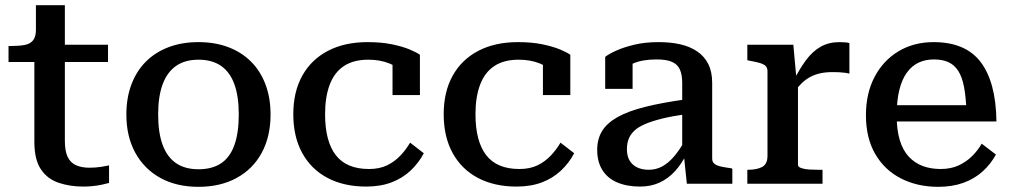

<svg xmlns="http://www.w3.org/2000/svg" viewBox="-20 -711 3917 743"><path d="M13 -471V-533H23Q54 -533 75.5 -537Q97 -541 108 -555Q119 -569 119 -595L198 -538H398V-471ZM231 -166Q231 -126 242 -103.5Q253 -81 274.5 -71.5Q296 -62 326 -62Q351 -62 372.5 -65.5Q394 -69 402 -71V-3Q391 0 375 3.5Q359 7 340.5 9Q322 11 302 11Q251 11 207.5 -3.5Q164 -18 138.5 -55.5Q113 -93 113 -162V-522L119 -530V-691H231Z M1027 -268Q1027 -183 993 -120Q959 -57 896 -22.5Q833 12 748 12Q663 12 600.5 -22.5Q538 -57 503.5 -120Q469 -183 469 -268Q469 -332 488.5 -384Q508 -436 544.5 -472.5Q581 -509 632.5 -528.5Q684 -548 748 -548Q812 -548 863.5 -528.5Q915 -509 951.5 -472.5Q988 -436 1007.5 -384Q1027 -332 1027 -268ZM592 -268Q592 -197 609.5 -150Q627 -103 661.5 -79.5Q696 -56 748 -56Q801 -56 835.5 -79Q870 -102 887 -149.5Q904 -197 904 -268Q904 -338 887 -385Q870 -432 835.5 -456Q801 -480 748 -480Q696 -480 661.5 -456Q627 -432 609.5 -385Q592 -338 592 -268Z M1408 -57Q1449 -57 1478.5 -71.5Q1508 -86 1530 -109.5Q1552 -133 1567 -159L1620 -118Q1600 -80 1568.5 -50.5Q1537 -21 1494.5 -5Q1452 11 1397 11Q1311 11 1247.5 -22.5Q1184 -56 1149.5 -119Q1115 -182 1115 -269Q1115 -356 1150 -418.5Q1185 -481 1249.5 -514.5Q1314 -548 1402 -548Q1456 -548 1497 -539.5Q1538 -531 1565.5 -519.5Q1593 -508 1605 -499V-343H1499V-478Q1510 -477 1518.5 -472.5Q1527 -468 1532.5 -461Q1538 -454 1540 -446Q1542 -438 1541 -432Q1521 -452 1485.5 -466Q1450 -480 1405 -480Q1348 -480 1311 -455.5Q1274 -431 1256 -383.5Q1238 -336 1238 -269Q1238 -216 1248.5 -176.5Q1259 -137 1279.5 -110.5Q1300 -84 1332 -70.5Q1364 -57 1408 -57Z M1990 -57Q2031 -57 2060.5 -71.5Q2090 -86 2112 -109.5Q2134 -133 2149 -159L2202 -118Q2182 -80 2150.5 -50.5Q2119 -21 2076.5 -5Q2034 11 1979 11Q1893 11 1829.5 -22.5Q1766 -56 1731.5 -119Q1697 -182 1697 -269Q1697 -356 1732 -418.5Q1767 -481 1831.5 -514.5Q1896 -548 1984 -548Q2038 -548 2079 -539.5Q2120 -531 2147.5 -519.5Q2175 -508 2187 -499V-343H2081V-478Q2092 -477 2100.5 -472.5Q2109 -468 2114.5 -461Q2120 -454 2122 -446Q2124 -438 2123 -432Q2103 -452 2067.5 -466Q2032 -480 1987 -480Q1930 -480 1893 -455.5Q1856 -431 1838 -383.5Q1820 -336 1820 -269Q1820 -216 1830.5 -176.5Q1841 -137 1861.5 -110.5Q1882 -84 1914 -70.5Q1946 -57 1990 -57Z M2637 -327V-269Q2582 -262 2542 -252Q2502 -242 2475.5 -230.5Q2449 -219 2434 -204.5Q2419 -190 2412.5 -172.5Q2406 -155 2406 -134Q2406 -107 2416.5 -89.5Q2427 -72 2446 -63Q2465 -54 2491 -54Q2519 -54 2543.5 -67.5Q2568 -81 2590.5 -108Q2613 -135 2636 -177L2639 -120Q2619 -78 2592.5 -49Q2566 -20 2532.5 -4.5Q2499 11 2457 11Q2406 11 2368.5 -5Q2331 -21 2311 -53Q2291 -85 2291 -131Q2291 -173 2310 -204Q2329 -235 2370 -258Q2411 -281 2477 -297.5Q2543 -314 2637 -327ZM2638 0 2626 -114 2620 -117V-389Q2620 -422 2611 -442Q2602 -462 2580.5 -471.5Q2559 -481 2521 -481Q2466 -481 2430.5 -465.5Q2395 -450 2378 -432Q2376 -440 2378.5 -448Q2381 -456 2387.5 -463.5Q2394 -471 2404 -476.5Q2414 -482 2428 -483V-367H2322V-491Q2336 -502 2364.5 -515Q2393 -528 2434.5 -538Q2476 -548 2529 -548Q2575 -548 2612.5 -539.5Q2650 -531 2678 -512Q2706 -493 2721 -463Q2736 -433 2736 -390V-97Q2736 -84 2745 -77Q2754 -70 2770 -66.5Q2786 -63 2809 -60L2814 -58V0Z M3267 -544V-426Q3260 -428 3249 -429.5Q3238 -431 3225.5 -431.5Q3213 -432 3202 -432Q3176 -432 3155 -427.5Q3134 -423 3116 -413.5Q3098 -404 3082 -388.5Q3066 -373 3049 -350L3048 -393Q3073 -443 3098.5 -477.5Q3124 -512 3155.5 -530Q3187 -548 3229 -548Q3241 -548 3252 -547Q3263 -546 3267 -544ZM2872 0V-54H2875Q2909 -54 2929.5 -65Q2950 -76 2950 -108V-435Q2950 -449 2942.5 -456Q2935 -463 2919.5 -467.5Q2904 -472 2881 -476L2872 -478V-538H3050L3063 -396L3068 -400V-73Q3068 -65 3081 -60.5Q3094 -56 3111.5 -55Q3129 -54 3144 -54H3163V0Z M3450 -264Q3450 -208 3462 -168.5Q3474 -129 3497 -104.5Q3520 -80 3551 -68.5Q3582 -57 3620 -57Q3660 -57 3690 -71Q3720 -85 3742 -107Q3764 -129 3779 -155L3834 -113Q3814 -76 3782.5 -47.5Q3751 -19 3708 -3.5Q3665 12 3611 12Q3530 12 3466.5 -20.5Q3403 -53 3367 -115Q3331 -177 3331 -265Q3331 -350 3364.5 -413.5Q3398 -477 3457 -512.5Q3516 -548 3593 -548Q3654 -548 3699.5 -529Q3745 -510 3774.5 -471.5Q3804 -433 3819.5 -375.5Q3835 -318 3836 -241H3422V-304H3745L3720 -280Q3718 -336 3710.5 -375Q3703 -414 3688 -437Q3673 -460 3650 -470.5Q3627 -481 3594 -481Q3561 -481 3534.5 -468.5Q3508 -456 3489 -429.5Q3470 -403 3460 -362Q3450 -321 3450 -264Z"/></svg>

Font: Roboto Serif Medium
Style: Regular
Weight: 500
Designer: Greg Gazdowicz
Foundry: Commercial Type
Version: Version 1.008